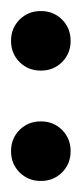

<svg xmlns="http://www.w3.org/2000/svg" viewBox="65 -803 148 348"><g transform="rotate(-90 139.0 -629.0)"><path d="M200.5 -590.5Q185 -606 185 -629Q185 -652 200.5 -667.5Q216 -683 239 -683Q262 -683 277.5 -667.5Q293 -652 293 -629Q293 -606 277.5 -590.5Q262 -575 239 -575Q216 -575 200.5 -590.5ZM0.5 -590.5Q-15 -606 -15 -629Q-15 -652 0.5 -667.5Q16 -683 39 -683Q62 -683 77.5 -667.5Q93 -652 93 -629Q93 -606 77.5 -590.5Q62 -575 39 -575Q16 -575 0.5 -590.5Z"/></g></svg>

Font: Justus
Style: Oldstyle
Weight: 500
Version: Version 001.000